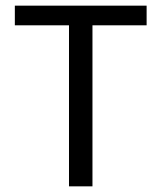

<svg xmlns="http://www.w3.org/2000/svg" viewBox="-20 -659 571 679"><path d="M224 0V-625.5H307V0ZM32.5 -569.5V-639H498.5V-569.5Z"/></svg>

Font: Anek Bangla
Style: Regular
Weight: 400
Designer: Sulekha Rajkumar (Bangla), Yesha Goshar (Latin)
Foundry: Ek Type
Version: Version 1.003